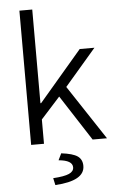

<svg xmlns="http://www.w3.org/2000/svg" viewBox="-65 -828 683 1117"><g transform="rotate(-5 276.0 -269.5)"><path d="M92 -784H167V-237H171L422 -531H508L325 -318L535 0H451L279 -266L167 -142V0H92ZM324 151Q324 110 243 103L262 64Q329 72 356.5 91Q384 110 384 148Q384 235 212 245L203 204Q268 200 296 187.5Q324 175 324 151Z"/></g></svg>

Font: Nebula Sans Book
Style: Regular
Weight: 400
Designer: Paul D. Hunt for Adobe (as Source Sans)
Foundry: Nebula Entertainment & Broadcasting LLC
Version: Version 1.010